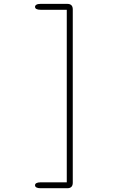

<svg xmlns="http://www.w3.org/2000/svg" viewBox="-20 -782 659 992"><path d="M189.5 190.5Q175.5 190.5 168.2 186.5Q161 182.5 161 175Q161 168 168.2 164Q175.5 160 189.5 160H325V-731.5H189.5Q175.5 -731.5 168.2 -735.5Q161 -739.5 161 -746.5Q161 -753.5 168.2 -757.8Q175.5 -762 189.5 -762H327.5Q356 -762 356 -733.5V162Q356 190.5 327.5 190.5Z"/></svg>

Font: Sono ExtraLight
Style: Regular
Weight: 200
Designer: Tyler Finck
Foundry: Tyler Finck
Version: Version 2.112